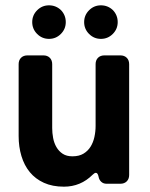

<svg xmlns="http://www.w3.org/2000/svg" viewBox="-20 -690 563 721"><path d="M164 -544Q138 -544 119.5 -562.5Q101 -581 101 -607Q101 -633 119.5 -651.5Q138 -670 164 -670Q190 -670 209 -652Q227 -633 227 -607Q227 -581 208.5 -562.5Q190 -544 164 -544ZM359 -544Q333 -544 314.5 -562.5Q296 -581 296 -607Q296 -633 314.5 -651.5Q333 -670 359 -670Q385 -670 404 -652Q422 -633 422 -607Q422 -581 403.5 -562.5Q385 -544 359 -544ZM220 11Q177 11 145 -3.5Q113 -18 92 -43.5Q71 -69 60.5 -104Q50 -139 50 -179V-449Q50 -464 59 -473Q68 -482 83 -482H143Q158 -482 167 -473Q176 -464 176 -449V-209Q176 -191 179.5 -172Q183 -153 192 -137.5Q201 -122 215.5 -112.5Q230 -103 252 -103Q277 -103 293.5 -113Q310 -123 320 -139Q330 -155 334.5 -175.5Q339 -196 339 -217V-449Q339 -464 348 -473Q357 -482 372 -482H432Q447 -482 456 -473Q465 -464 465 -449V-33Q465 -18 456 -9Q447 0 432 0H380Q368 0 360 -7.5Q352 -15 350 -27Q347 -41 340 -41Q335 -41 328 -34Q283 11 220 11Z"/></svg>

Font: Higure Gothic Black
Style: Regular
Weight: 900
Designer: Yoshimichi Ohira
Foundry: Positype
Version: Version 1.000